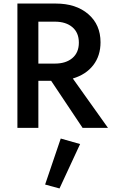

<svg xmlns="http://www.w3.org/2000/svg" viewBox="-20 -720 635 1081"><path d="M196 -362H289Q351 -362 387.5 -393Q424 -424 424 -480Q424 -536 387.5 -567Q351 -598 289 -598H196ZM196 -265V0H78V-700H294Q408 -700 477 -640.5Q546 -581 546 -482Q546 -406 505 -353Q464 -300 390 -278L588 0H445L268 -265ZM322 60 431 91 315 341 234 319Z"/></svg>

Font: Renner* Medium
Style: Medium
Weight: 500
Version: Version 003.000 ; ttfautohint (v0.97) -l 8 -r 50 -G 200 -x 1